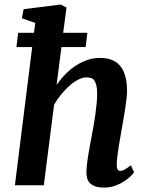

<svg xmlns="http://www.w3.org/2000/svg" viewBox="-20 -826 660 856"><path d="M123.5 -616.2H53.2L61 -679.7H131.3L137.2 -723.6L77.6 -744.6L85.4 -785.2L250.5 -805.7L276.4 -792.5L261.7 -679.7H369.6L361.8 -616.2H253.9L232.4 -447.3Q250 -473.1 271.5 -495.1Q293 -517.1 317.6 -533.2Q342.3 -549.3 369.6 -558.6Q397 -567.9 426.3 -567.9Q453.1 -567.9 475.1 -560.3Q497.1 -552.7 512.9 -535.4Q528.8 -518.1 537.6 -489.7Q546.4 -461.4 546.4 -420.4Q546.4 -405.8 543.9 -384.5Q541.5 -363.3 537.8 -339.4Q534.2 -315.4 529.8 -291.3Q525.4 -267.1 522 -246.6Q519 -228 515.4 -208.3Q511.7 -188.5 508.8 -168.9Q505.9 -149.4 503.4 -130.6Q501 -111.8 500.5 -95.7Q500 -78.1 504.2 -71Q508.3 -64 515.1 -64Q519 -64 523.4 -64.9Q527.8 -65.9 533.4 -68.8Q539.1 -71.8 546.4 -76.7Q553.7 -81.5 563.5 -88.9L577.6 -58.1Q574.2 -52.7 563.5 -41.5Q552.7 -30.3 535.4 -18.8Q518.1 -7.3 495.1 1.5Q472.2 10.3 444.8 10.3Q420.9 10.3 405.3 4.9Q389.6 -0.5 380.6 -10Q371.6 -19.5 368.2 -33.2Q364.7 -46.9 365.2 -64Q365.7 -77.6 367.9 -95.5Q370.1 -113.3 373.3 -133.3Q376.5 -153.3 380.4 -174.6Q384.3 -195.8 388.2 -216.3Q392.1 -236.8 396.5 -261.2Q400.9 -285.6 404.5 -311Q408.2 -336.4 410.6 -361.8Q413.1 -387.2 413.1 -409.2Q413.1 -432.6 409.4 -446.5Q405.8 -460.4 399.7 -468.3Q393.6 -476.1 384.8 -478.5Q376 -481 365.7 -481Q348.6 -481 329.6 -471.4Q310.5 -461.9 291.5 -445.3Q272.5 -428.7 254.2 -406.7Q235.8 -384.8 221.2 -359.4L175.3 0H46.4Z"/></svg>

Font: Brush Lettering One
Style: Bold Italic
Weight: 400
Italic angle: -7°
Designer: Eben Sorkin
Foundry: Eben Sorkin
Version: Version 1.001